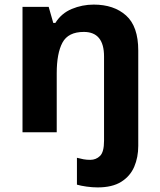

<svg xmlns="http://www.w3.org/2000/svg" viewBox="-20 -576 697 836"><path d="M405 240Q382 240 357 236.5Q332 233 315 228V111Q330 115 343.5 117.5Q357 120 373 120Q398 120 415.5 103Q433 86 433 37V-330Q433 -437 345 -437Q277 -437 252 -390.5Q227 -344 227 -257V0H78V-546H192L212 -476H221Q247 -518 292.5 -537Q338 -556 388 -556Q476 -556 529 -508.5Q582 -461 582 -356V59Q582 109 564.5 150Q547 191 508 215.5Q469 240 405 240Z"/></svg>

Font: Noto Sans Bengali UI
Style: Bold
Weight: 700
Designer: Jelle Bosma - Monotype Design Team
Foundry: Monotype Imaging Inc.
Version: Version 2.003; ttfautohint (v1.8.4.7-5d5b)